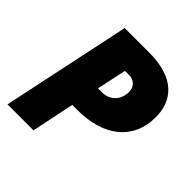

<svg xmlns="http://www.w3.org/2000/svg" viewBox="-189 -858 1002 1002"><g transform="rotate(45 311.5 -357.0)"><path d="M16 0H208L257 -237H298C483 -237 611 -329 611 -500C611 -620 538 -714 348 -714H167ZM291 -393 326 -557H354C400 -557 419 -526 419 -494C419 -436 380 -393 321 -393Z"/></g></svg>

Font: Noto Sans UI Black
Style: Italic
Weight: 900
Italic angle: -372°
Designer: Monotype Design Team
Foundry: Monotype Imaging Inc.
Version: Version 1.901